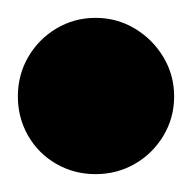

<svg xmlns="http://www.w3.org/2000/svg" viewBox="-57 -898 215 215"><path d="M-37 -790Q-37 -766 -25.5 -746Q-14 -726 6 -714.5Q26 -703 50 -703Q74 -703 94 -714.5Q114 -726 126 -746Q138 -766 138 -790Q138 -814 126 -834Q114 -854 94 -866Q74 -878 50 -878Q26 -878 6 -866Q-14 -854 -25.5 -834Q-37 -814 -37 -790Z"/></svg>

Font: Linefont
Style: Bold
Weight: 700
Monospace: yes
Version: Version 3.002;gftools[0.9.33]